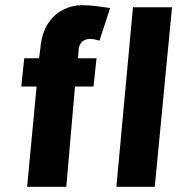

<svg xmlns="http://www.w3.org/2000/svg" viewBox="-20 -720 694 740"><path d="M62 -386.5 73.5 -495.5H130.5L135.5 -533.5Q141 -593 165.2 -629.5Q189.5 -666 224.2 -683Q259 -700 296 -700Q322 -700 350.8 -696.5Q379.5 -693 404.5 -689L363.5 -563.5Q354 -566 344.8 -568Q335.5 -570 325.5 -570Q315.5 -570 306.5 -565.8Q297.5 -561.5 291.5 -553.2Q285.5 -545 283.5 -532.5L280.5 -495.5H352L340.5 -386.5H269L235.5 0H84.5L121 -386.5ZM428.5 0 492.5 -692H643L576.5 0Z"/></svg>

Font: Karla ExtraBold
Style: Italic
Weight: 800
Italic angle: -8°
Designer: Jonathan Pinhorn
Version: Version 2.004;gftools[0.9.33]